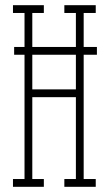

<svg xmlns="http://www.w3.org/2000/svg" viewBox="-20 -720 422 740"><path d="M34.5 -509V-539H353.5V-509ZM30 0V-30H74.5V-670H30V-700H149V-670H104.5V-375.5H272.5V-670H228V-700H349V-670H302.5V-30H349V0H228V-30H272.5V-345.5H104.5V-30H149V0Z"/></svg>

Font: Imbue Thin 10pt Thin
Style: Regular
Weight: 250
Version: Version 1.102